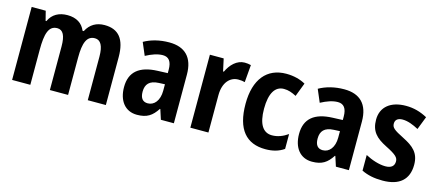

<svg xmlns="http://www.w3.org/2000/svg" viewBox="-46 -965 3145 1385"><g transform="rotate(15 1527.0 -272.5)"><path d="M605 -555C545 -555 498 -529 470 -474H461C440 -525 396 -555 328 -555C265 -555 216 -529 191 -474H185L167 -545H62V0H198V-262C198 -380 216 -445 281 -445C324 -445 344 -406 344 -325V0H480V-279C480 -388 501 -445 562 -445C605 -445 627 -405 627 -325V0H762V-357C762 -493 709 -555 605 -555Z M1088 -555C1016 -555 952 -538 901 -509L941 -415C986 -439 1028 -454 1067 -454C1111 -454 1134 -425 1134 -363V-338L1058 -335C925 -330 855 -274 855 -160C855 -58 907 10 996 10C1070 10 1108 -16 1146 -74H1149L1173 0H1270V-363C1270 -491 1206 -555 1088 -555ZM1135 -255V-207C1135 -133 1098 -90 1050 -90C1014 -90 993 -112 993 -162C993 -218 1021 -250 1090 -253Z M1651 -555C1593 -555 1547 -508 1522 -453H1516L1496 -545H1393V0H1528V-279C1528 -375 1578 -425 1638 -425C1658 -425 1674 -423 1687 -419L1698 -549C1684 -553 1666 -555 1651 -555Z M1955 10C2010 10 2054 -2 2093 -29V-140C2056 -114 2017 -99 1975 -99C1908 -99 1871 -156 1871 -270C1871 -386 1908 -445 1974 -445C2007 -445 2034 -435 2067 -418L2106 -520C2069 -541 2020 -555 1962 -555C1818 -555 1733 -453 1733 -270C1733 -78 1813 10 1955 10Z M2395 -555C2323 -555 2259 -538 2208 -509L2248 -415C2293 -439 2335 -454 2374 -454C2418 -454 2441 -425 2441 -363V-338L2365 -335C2232 -330 2162 -274 2162 -160C2162 -58 2214 10 2303 10C2377 10 2415 -16 2453 -74H2456L2480 0H2577V-363C2577 -491 2513 -555 2395 -555ZM2442 -255V-207C2442 -133 2405 -90 2357 -90C2321 -90 2300 -112 2300 -162C2300 -218 2328 -250 2397 -253Z M3022 -159C3022 -248 2974 -287 2897 -326C2819 -365 2803 -379 2803 -409C2803 -437 2822 -453 2858 -453C2896 -453 2937 -437 2978 -415L3016 -513C2964 -541 2914 -555 2856 -555C2744 -555 2672 -500 2672 -403C2672 -317 2713 -275 2793 -235C2873 -195 2889 -177 2889 -148C2889 -115 2868 -95 2823 -95C2777 -95 2719 -114 2673 -139V-22C2720 0 2767 10 2830 10C2956 10 3022 -49 3022 -159Z"/></g></svg>

Font: Noto Sans Display SemiCondensed
Style: Bold
Weight: 700
Width: 4
Designer: Monotype Design Team
Foundry: Monotype Imaging Inc.
Version: Version 1.900